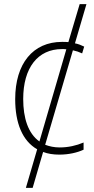

<svg xmlns="http://www.w3.org/2000/svg" viewBox="-20 -743 457 935"><path d="M269 10C315 10 357 0 387 -14V-49C352 -34 312 -25 271 -25C244 -25 221 -30 200 -38L335 -498C350 -495 365 -490 380 -483L390 -516C376 -523 361 -529 345 -532L401 -723H368L313 -538C303 -539 293 -539 282 -539C141 -539 54 -434 54 -260C54 -144 89 -57 161 -16L106 172H139L190 -3C213 6 240 10 269 10ZM93 -261C93 -413 164 -504 282 -504C289 -504 296 -504 303 -503L172 -54C117 -93 93 -168 93 -261Z"/></svg>

Font: Noto Sans SemiCondensed ExtraLight
Style: Regular
Weight: 200
Width: 4
Designer: Monotype Design Team
Foundry: Monotype Imaging Inc.
Version: Version 2.013